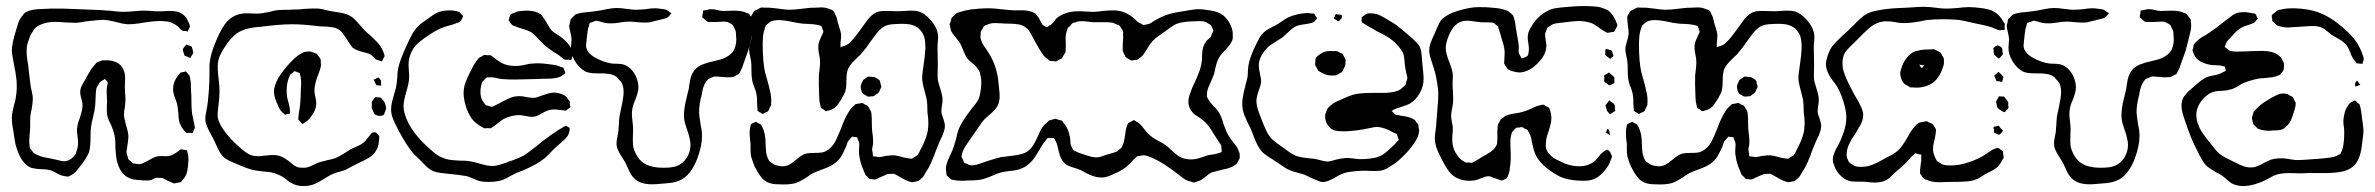

<svg xmlns="http://www.w3.org/2000/svg" viewBox="-20 -569 8027 649"><path d="M598 38Q597 39 595 42Q593 45 590 47L579 49Q577 49 574 50Q571 51 569 51Q567 51 565 50Q563 49 561 48Q548 43 539 38Q537 37 534.5 35.5Q532 34 530 33Q524 32 509 32Q505 32 499 35.5Q493 39 489 40Q484 41 475 41Q461 41 455 40Q452 40 441.5 39Q431 38 423 35Q402 29 389 9Q373 -17 371 -57Q370 -66 370 -79Q370 -92 369 -101Q366 -121 357 -143Q354 -149 348.5 -161Q343 -173 342 -182Q341 -188 341 -200Q341 -216 342 -224Q342 -234 341 -247.5Q340 -261 341 -271L344 -287V-290Q344 -293 340.5 -296Q337 -299 336 -300Q336 -302 334 -302Q333 -302 330 -299Q328 -298 322 -294.5Q316 -291 314 -285Q309 -278 306 -271L304 -257L302 -215Q301 -200 295 -175Q289 -153 288 -141Q286 -130 286 -106Q286 -72 281 -55Q273 -34 248 -3Q237 12 229 18L219 24L211 28L202 27L191 25Q183 23 170.5 16Q158 9 152 7Q139 3 120 3Q102 2 90.5 -0.5Q79 -3 69 -12Q45 -32 32 -83Q29 -98 25 -128Q20 -151 20 -170Q20 -181 23 -194.5Q26 -208 27 -212Q33 -232 34 -243Q38 -266 36 -297Q33 -325 27 -352Q20 -387 20 -398Q20 -422 35 -469Q36 -472 40.5 -487.5Q45 -503 55 -515L61 -523Q76 -536 109 -538Q155 -541 191 -540L269 -537Q331 -535 346 -533Q353 -533 367 -531Q387 -529 398 -529Q410 -529 432 -531Q454 -533 466 -533Q479 -533 505 -531Q520 -530 550 -532Q574 -532 584 -528Q599 -523 611 -507Q613 -503 620 -488L622 -480Q622 -478 620 -474Q618 -470 617 -468Q616 -467 616 -465.5Q616 -464 615 -463Q614 -462 612 -463Q610 -464 609 -464Q600 -464 597 -465Q593 -467 588.5 -472Q584 -477 581 -480Q559 -497 537 -497Q531 -498 519 -498Q503 -498 475 -494Q469 -493 450 -490Q431 -487 414 -487Q399 -487 371 -495Q366 -496 352.5 -499Q339 -502 327 -502Q318 -502 273 -497Q248 -492 233 -492L204 -493Q180 -495 168 -495Q148 -495 133 -491Q111 -485 101 -476Q93 -468 83 -450Q74 -426 72 -418Q70 -410 70 -396Q70 -376 75 -351L78 -323Q79 -312 83 -283Q84 -274 87.5 -259.5Q91 -245 91 -235Q91 -224 87 -200Q82 -180 82 -164V-144Q82 -131 81 -124Q79 -102 79 -92Q79 -83 80 -78Q80 -70 82 -67Q83 -65 88 -60Q93 -52 95 -51Q97 -49 101 -47.5Q105 -46 107 -45Q119 -39 136.5 -36Q154 -33 162 -31Q188 -24 197 -24Q207 -24 217 -30Q227 -36 234 -46Q236 -48 238 -56Q244 -71 244 -87Q244 -93 242 -109Q240 -123 240 -130Q241 -148 250 -171L257 -195Q259 -207 259 -216Q259 -222 255 -235.5Q251 -249 251 -257Q251 -270 258 -282.5Q265 -295 267 -298Q270 -303 278.5 -319Q287 -335 297 -346L306 -357Q311 -360 326 -365H337Q357 -366 374 -358Q391 -350 398 -332Q403 -321 403 -302L402 -274L403 -253Q404 -246 404 -231Q404 -224 402 -206Q399 -194 399 -181Q399 -172 406 -146Q414 -120 414 -108Q414 -99 412 -86.5Q410 -74 409 -65Q407 -57 408 -51Q408 -50 411 -41Q412 -39 412.5 -35.5Q413 -32 414 -31Q416 -28 418.5 -26.5Q421 -25 422 -24Q429 -17 430 -17Q432 -16 435.5 -16Q439 -16 441 -15L451 -14Q453 -14 462 -17L482 -27Q484 -28 493 -33Q502 -38 510 -40Q518 -42 527 -41.5Q536 -41 540 -41Q549 -41 553 -42Q565 -45 580 -56Q582 -57 584.5 -59.5Q587 -62 591 -64H593Q597 -64 600 -63Q603 -62 606 -62Q607 -61 609 -61.5Q611 -62 612 -61Q613 -60 613 -57Q613 -54 614 -53Q617 -43 617 -29Q616 -5 612.5 11Q609 27 598 38ZM626 -378Q626 -377 625 -375.5Q624 -374 623 -374Q622 -373 619 -374.5Q616 -376 615 -377Q614 -377 609.5 -378.5Q605 -380 604 -381Q603 -382 603 -384Q603 -386 602 -387Q601 -389 599.5 -394Q598 -399 598 -402Q599 -405 601.5 -408Q604 -411 606 -414Q607 -415 607.5 -416Q608 -417 609 -418Q611 -419 612.5 -417.5Q614 -416 615 -416Q616 -416 621.5 -414.5Q627 -413 628 -411Q629 -410 629 -408.5Q629 -407 630 -406Q630 -404 631.5 -399Q633 -394 633 -389ZM602 -326Q603 -326 605 -327Q607 -328 608 -327Q609 -327 611 -324.5Q613 -322 614 -321Q615 -319 617.5 -317Q620 -315 621 -312L623 -304Q623 -299 624 -295.5Q625 -292 625 -288L626 -258Q627 -249 627 -230Q627 -222 627.5 -207Q628 -192 630 -181L637 -148Q637 -145 638 -142.5Q639 -140 639 -137L635 -129Q634 -127 633 -124Q632 -121 631 -119H629L619 -120Q617 -120 614 -119.5Q611 -119 610 -120Q608 -121 605.5 -124Q603 -127 602 -128Q590 -142 585 -161Q583 -177 583 -185Q581 -209 578 -220Q576 -227 570.5 -241.5Q565 -256 565 -267Q565 -298 591 -324Z M1262 -109V-105Q1262 -98 1261 -95Q1261 -80 1254.5 -66Q1248 -52 1237 -43Q1226 -34 1210 -26.5Q1194 -19 1186 -15Q1178 -11 1166 -4.5Q1154 2 1146 6Q1137 9 1124 12.5Q1111 16 1103 20Q1093 24 1073 37Q1062 44 1050 50Q1038 56 1027 58Q1015 60 1007 60Q981 60 964 49Q958 46 954 42.5Q950 39 946 36Q927 22 906 16Q893 12 865 10Q847 8 837 6Q815 1 775 -17Q747 -28 737 -37Q725 -48 716 -68Q707 -88 703 -96L693 -115Q684 -131 679 -143Q674 -155 674 -167Q674 -176 676.5 -188.5Q679 -201 680 -207Q683 -226 684 -240Q685 -254 686 -263Q688 -297 688 -313V-343Q688 -381 714 -439Q725 -465 740 -487Q767 -524 813 -524L850 -523Q864 -523 892 -529Q907 -534 921 -535Q934 -536 959 -536Q968 -537 985 -537Q993 -537 1009 -539Q1041 -541 1057 -540Q1067 -539 1080 -535.5Q1093 -532 1100 -531Q1108 -530 1129 -526.5Q1150 -523 1164 -515Q1178 -507 1195 -486L1212 -467Q1224 -455 1231 -450Q1235 -446 1247.5 -434Q1260 -422 1268 -410Q1273 -401 1278 -388Q1278 -386 1279 -384Q1280 -382 1280 -381Q1280 -378 1278 -375Q1276 -372 1275 -370Q1274 -369 1273 -365.5Q1272 -362 1271 -361L1261 -365Q1259 -366 1256 -366.5Q1253 -367 1251 -368Q1247 -371 1243 -375.5Q1239 -380 1235 -383Q1227 -389 1207 -393Q1184 -399 1175 -406Q1172 -407 1170 -410.5Q1168 -414 1166 -416Q1160 -424 1152 -437Q1142 -452 1135.5 -460Q1129 -468 1118 -473Q1110 -477 1086 -479Q1064 -479 1043 -482Q1001 -487 967 -487Q945 -487 916 -484.5Q887 -482 865 -479Q861 -479 844 -477Q827 -475 813 -471Q799 -467 788 -461Q772 -453 749 -424Q733 -401 724.5 -383.5Q716 -366 716 -345Q716 -330 717 -319.5Q718 -309 719 -302Q722 -281 722 -261Q722 -240 719 -217Q718 -210 716.5 -196.5Q715 -183 716 -173Q719 -152 740.5 -123.5Q762 -95 788 -73Q814 -49 830 -44Q841 -41 852 -41Q860 -41 876 -43Q894 -45 902 -45Q911 -45 916 -44Q933 -42 954 -26Q958 -23 969 -14Q980 -5 990 -3Q992 -2 994.5 -2.5Q997 -3 999 -2H1008Q1019 -2 1032.5 -8.5Q1046 -15 1053 -18Q1059 -21 1069 -23Q1079 -25 1084 -27Q1104 -31 1115 -35Q1127 -40 1142.5 -50Q1158 -60 1166 -65Q1173 -68 1186.5 -74Q1200 -80 1209 -87Q1214 -91 1219.5 -98.5Q1225 -106 1228 -109Q1234 -117 1236 -119Q1240 -123 1251 -121Q1261 -111 1262 -109ZM1043 -263Q1043 -256 1044 -250.5Q1045 -245 1046 -241Q1049 -231 1049 -219Q1049 -203 1039 -186Q1025 -163 1012 -156Q1011 -155 1007 -152.5Q1003 -150 1002 -150Q999 -152 997 -155Q995 -158 994 -159Q988 -165 988 -165L989 -176Q990 -189 994 -210Q997 -240 997 -271Q998 -278 998 -291Q998 -302 995 -314Q994 -316 994 -318.5Q994 -321 993 -322Q992 -323 988 -324Q984 -325 983 -326Q982 -326 979 -327.5Q976 -329 975 -328Q974 -328 969 -323Q967 -321 964.5 -319.5Q962 -318 960 -315Q959 -313 956 -305Q949 -287 949 -262Q949 -241 955 -223Q960 -206 960 -194Q960 -193 960.5 -190Q961 -187 960 -186Q959 -185 956.5 -184.5Q954 -184 952 -184L944 -181L939 -185Q929 -195 929 -195Q924 -202 921 -209Q906 -241 906 -259Q906 -278 921 -306Q938 -333 962.5 -359Q987 -385 1008 -393Q1018 -395 1026 -395Q1030 -395 1035 -393Q1040 -391 1043 -390L1051 -387Q1053 -385 1059 -376Q1060 -375 1061.5 -373Q1063 -371 1063 -369Q1065 -367 1064.5 -363Q1064 -359 1064 -358Q1065 -355 1065 -350Q1065 -340 1056 -318Q1043 -285 1043 -263ZM1268 -285Q1268 -284 1268.5 -282.5Q1269 -281 1268 -280Q1267 -279 1265.5 -279.5Q1264 -280 1263 -280Q1261 -281 1258 -280.5Q1255 -280 1253 -281Q1251 -282 1249.5 -286Q1248 -290 1247 -292L1243 -300Q1244 -301 1246 -301Q1248 -301 1249 -302Q1250 -303 1254 -305Q1258 -307 1259 -307Q1260 -307 1263 -303.5Q1266 -300 1268 -296ZM1246 -183 1242 -191Q1241 -195 1239.5 -197.5Q1238 -200 1237 -202Q1236 -206 1236.5 -209.5Q1237 -213 1237 -216Q1237 -217 1236.5 -219.5Q1236 -222 1237 -224Q1237 -226 1238.5 -228Q1240 -230 1241 -231Q1242 -233 1244 -235.5Q1246 -238 1248 -240Q1249 -241 1252 -240.5Q1255 -240 1256 -240Q1265 -240 1267 -239Q1269 -238 1271 -234Q1278 -227 1280 -223Q1282 -218 1283.5 -212.5Q1285 -207 1285 -203Q1285 -200 1283 -195.5Q1281 -191 1281 -190Q1280 -189 1279.5 -186Q1279 -183 1278 -182Q1277 -180 1271.5 -178.5Q1266 -177 1261 -177Q1258 -178 1253 -179.5Q1248 -181 1246 -183Z M1852 -393Q1827 -410 1822 -415Q1822 -415 1802 -435Q1785 -454 1774 -461Q1765 -466 1745 -472Q1731 -476 1724 -479Q1715 -482 1712 -484Q1707 -488 1703 -496Q1699 -500 1699 -500Q1699 -502 1700 -503Q1701 -504 1701 -506Q1702 -509 1703 -513Q1704 -517 1706 -520Q1707 -521 1709.5 -522Q1712 -523 1713 -524Q1728 -530 1733 -531Q1751 -533 1761 -533Q1792 -533 1810 -519L1816 -510Q1821 -504 1829 -490Q1839 -472 1846 -465Q1852 -459 1863 -452.5Q1874 -446 1881 -440Q1901 -424 1910 -407L1915 -392Q1917 -388 1917 -386Q1917 -384 1914 -375Q1913 -373 1912.5 -370.5Q1912 -368 1911 -366L1903 -367H1894Q1888 -367 1881.5 -372.5Q1875 -378 1872 -380Q1866 -385 1852 -393ZM1900 -112Q1898 -108 1895.5 -105.5Q1893 -103 1892 -101L1870 -81L1853 -66Q1846 -59 1837 -49.5Q1828 -40 1822 -35Q1797 -14 1748 7L1725 16L1705 26Q1682 40 1665 43Q1649 46 1631 46Q1614 46 1600 43Q1591 40 1578 34Q1565 28 1555 26Q1533 22 1491 18Q1485 17 1470.5 15.5Q1456 14 1446 10Q1431 4 1417.5 -10Q1404 -24 1400 -28L1380 -47Q1355 -75 1325 -132Q1314 -153 1308 -168.5Q1302 -184 1302 -199Q1302 -213 1306 -228Q1310 -243 1311 -246Q1313 -252 1318 -271Q1321 -283 1323 -308Q1323 -323 1326 -338Q1331 -364 1353 -412Q1365 -439 1373.5 -454Q1382 -469 1394 -481Q1405 -492 1424 -504Q1427 -506 1440 -515.5Q1453 -525 1466 -529Q1481 -534 1502 -534Q1512 -534 1524 -531L1532 -529Q1538 -523 1538 -523Q1539 -521 1542 -518.5Q1545 -516 1545 -515Q1546 -514 1544 -511Q1542 -508 1542 -507Q1541 -505 1539.5 -501.5Q1538 -498 1536 -497Q1535 -496 1532.5 -494.5Q1530 -493 1529 -493Q1524 -491 1519.5 -489.5Q1515 -488 1510 -486Q1484 -479 1474 -475Q1454 -467 1426 -448Q1396 -428 1384 -414Q1373 -401 1367 -384Q1361 -367 1361 -350L1362 -329Q1363 -322 1363 -308Q1363 -290 1353 -258Q1352 -254 1348 -238.5Q1344 -223 1344 -210Q1344 -186 1361 -152Q1384 -109 1429 -69Q1431 -67 1445 -55Q1459 -43 1473 -37Q1486 -31 1499.5 -29Q1513 -27 1535 -26Q1552 -26 1561 -25Q1578 -23 1605 -15Q1628 -8 1644 -8Q1656 -8 1670.5 -12.5Q1685 -17 1690 -19Q1699 -23 1710 -26Q1735 -35 1750 -43Q1766 -53 1796 -77Q1812 -91 1821 -97Q1823 -99 1843 -113L1865 -128L1885 -140Q1886 -141 1888 -142Q1890 -143 1893 -144Q1895 -144 1899 -140Q1900 -140 1903 -138.5Q1906 -137 1906 -131Q1905 -128 1903.5 -121.5Q1902 -115 1900 -112ZM1841 -198Q1829 -196 1812 -186Q1804 -181 1795.5 -177.5Q1787 -174 1778 -174Q1771 -174 1759 -176.5Q1747 -179 1738 -180Q1715 -180 1694 -172Q1691 -171 1685 -168Q1679 -165 1675 -162Q1668 -157 1662 -152Q1656 -147 1649 -142Q1640 -136 1640 -136Q1637 -135 1633 -135.5Q1629 -136 1627 -136L1619 -135Q1609 -138 1588 -154Q1569 -169 1556 -205Q1547 -234 1547 -254Q1547 -267 1550 -279Q1552 -288 1560 -306L1568 -323Q1571 -328 1577 -340.5Q1583 -353 1590 -362Q1597 -372 1599 -373Q1601 -375 1603.5 -376Q1606 -377 1608 -378Q1609 -379 1612 -381Q1615 -383 1617 -383H1620Q1626 -383 1628 -382Q1630 -382 1633 -382.5Q1636 -383 1638 -382Q1641 -381 1643.5 -379Q1646 -377 1647 -376Q1652 -372 1659 -367Q1666 -362 1674 -357Q1693 -346 1722 -346Q1733 -346 1738 -347Q1752 -349 1759 -351Q1763 -352 1768 -353Q1773 -354 1780 -354Q1786 -355 1799 -355Q1818 -355 1858 -349Q1864 -348 1878 -342Q1879 -342 1881.5 -341.5Q1884 -341 1885 -339L1888 -331Q1891 -325 1891 -322Q1891 -321 1887 -318Q1883 -315 1881 -314Q1866 -303 1830 -303Q1811 -303 1796 -302Q1708 -299 1690 -301Q1682 -301 1668 -303Q1663 -304 1654.5 -306Q1646 -308 1638 -308Q1635 -307 1631.5 -307.5Q1628 -308 1625 -307Q1623 -306 1620.5 -303Q1618 -300 1617 -299Q1610 -292 1610 -292Q1609 -290 1608.5 -287Q1608 -284 1607 -282Q1604 -272 1604 -259Q1604 -242 1610 -230Q1611 -228 1619 -217Q1620 -216 1621 -215Q1622 -214 1623 -213Q1624 -212 1629 -212Q1631 -211 1635.5 -209.5Q1640 -208 1643 -208Q1647 -209 1651.5 -211.5Q1656 -214 1658 -215Q1665 -218 1679 -226Q1701 -237 1704 -238Q1719 -244 1735 -244Q1748 -244 1759 -241Q1781 -237 1791 -239Q1795 -240 1798.5 -241.5Q1802 -243 1806 -244Q1811 -246 1826.5 -251Q1842 -256 1855 -256Q1881 -254 1894 -242Q1896 -241 1898 -237Q1900 -233 1901 -232Q1902 -231 1903.5 -229.5Q1905 -228 1906 -225Q1907 -224 1906.5 -221Q1906 -218 1906 -217Q1909 -209 1907 -205L1900 -201Q1896 -196 1891 -195L1883 -196L1859 -199Q1846 -199 1841 -198Z M2519 -437 2509 -398 2495 -359Q2489 -339 2483 -329L2478 -319L2466 -313L2459 -309Q2456 -308 2448 -308Q2438 -307 2425 -308.5Q2412 -310 2407 -310Q2405 -310 2401 -310.5Q2397 -311 2394 -310Q2392 -310 2389 -308.5Q2386 -307 2384 -306Q2376 -303 2374 -302Q2367 -295 2362 -285Q2356 -274 2352 -249Q2343 -215 2343 -190Q2343 -182 2348 -149Q2353 -127 2353 -109Q2353 -76 2337 -33Q2328 -8 2312 13Q2296 34 2275 42Q2260 48 2240 50Q2220 52 2216 52Q2196 54 2184 54Q2144 54 2124 34Q2117 28 2111.5 18Q2106 8 2102 -2L2093 -21Q2089 -28 2081 -40Q2073 -52 2068.5 -62.5Q2064 -73 2064 -84Q2064 -93 2066.5 -104.5Q2069 -116 2070 -123L2072 -150Q2072 -158 2074 -176L2079 -200Q2088 -241 2088 -257Q2088 -282 2078 -294Q2078 -294 2071 -301Q2067 -307 2064 -309Q2053 -317 2039.5 -319Q2026 -321 2014.5 -321Q2003 -321 1999 -321Q1973 -321 1959 -327L1950 -333Q1933 -345 1921.5 -366Q1910 -387 1910 -407Q1910 -414 1911 -421.5Q1912 -429 1912 -436Q1912 -444 1908 -460Q1904 -474 1904 -483L1907 -493Q1907 -498 1909 -504Q1910 -506 1912 -507Q1914 -508 1915 -510Q1924 -519 1924 -519Q1926 -521 1929 -521.5Q1932 -522 1934 -523Q1947 -527 1975 -529Q1987 -530 2011 -534Q2023 -536 2031 -538Q2051 -542 2064 -542Q2080 -542 2097 -539Q2102 -539 2111.5 -537.5Q2121 -536 2129 -536Q2141 -536 2163 -538Q2169 -539 2177 -540Q2185 -541 2196 -541Q2203 -541 2215 -539Q2218 -539 2224 -538Q2230 -537 2234 -535L2245 -527Q2246 -527 2247.5 -526Q2249 -525 2249 -524Q2250 -523 2249 -523Q2248 -523 2248 -522L2240 -513Q2236 -509 2230 -507Q2224 -505 2222 -505Q2200 -499 2189 -497Q2177 -493 2170 -493Q2158 -492 2134 -494Q2118 -496 2108 -496Q2092 -496 2076 -493Q2070 -492 2062 -491Q2054 -490 2043 -490Q2026 -490 2009 -496Q1997 -499 1996 -499Q1993 -499 1990 -497.5Q1987 -496 1985 -495L1974 -492Q1971 -486 1971 -482Q1967 -473 1966 -461.5Q1965 -450 1964 -445Q1961 -418 1961 -416Q1961 -392 1990.5 -375Q2020 -358 2050 -354Q2055 -354 2069 -353.5Q2083 -353 2093 -349Q2107 -343 2117.5 -330Q2128 -317 2133 -302Q2138 -287 2138 -273Q2138 -259 2128 -233Q2118 -211 2117 -197Q2116 -193 2116 -184Q2116 -175 2118 -159Q2120 -141 2120 -132L2119 -95Q2119 -76 2122 -67Q2127 -51 2136.5 -37Q2146 -23 2159 -16Q2172 -7 2201 -3Q2208 -2 2224 -2Q2252 -2 2268 -8Q2289 -16 2301.5 -36Q2314 -56 2314 -79Q2314 -98 2303 -129Q2302 -132 2297 -147.5Q2292 -163 2292 -178Q2292 -203 2299.5 -233Q2307 -263 2308 -268Q2309 -275 2311 -288.5Q2313 -302 2316.5 -312Q2320 -322 2326 -330Q2337 -344 2354.5 -351Q2372 -358 2396 -363L2419 -369Q2452 -381 2462 -402Q2465 -408 2468 -423Q2470 -436 2468 -449Q2468 -452 2467.5 -459Q2467 -466 2464 -470Q2459 -483 2455 -486Q2454 -487 2451.5 -488.5Q2449 -490 2448 -490Q2439 -495 2437 -495Q2434 -496 2427 -496Q2419 -496 2406.5 -495Q2394 -494 2386 -495Q2384 -495 2379 -494.5Q2374 -494 2371 -496Q2367 -498 2364 -501.5Q2361 -505 2358 -507Q2357 -507 2355.5 -508.5Q2354 -510 2354 -511V-513Q2354 -520 2356 -524Q2356 -532 2357 -533Q2358 -534 2363.5 -534.5Q2369 -535 2371 -536Q2379 -538 2383 -538Q2393 -538 2405 -535Q2409 -534 2414 -533Q2419 -532 2426 -532L2461 -533Q2486 -533 2500 -527Q2503 -525 2506 -524.5Q2509 -524 2512 -522L2517 -515Q2526 -503 2526 -503Q2527 -500 2526.5 -497.5Q2526 -495 2527 -492Q2529 -477 2524.5 -459.5Q2520 -442 2519 -437ZM2313 -525 2309 -523 2311 -524ZM2309 -523 2307 -521Z M3144 -61Q3137 -41 3128 -20.5Q3119 0 3110 12Q3104 24 3100 29Q3088 41 3083 43Q3081 44 3076.5 44.5Q3072 45 3070 46L3062 47Q3061 47 3052 44Q3042 41 3030.5 34Q3019 27 3013 24Q3011 23 3008.5 21.5Q3006 20 3003 19Q3000 18 2994 18.5Q2988 19 2985 19Q2981 19 2978.5 20Q2976 21 2974 22L2951 32Q2949 33 2946.5 34.5Q2944 36 2940 37Q2938 38 2934.5 37.5Q2931 37 2929 37Q2927 36 2924.5 36.5Q2922 37 2920 36Q2916 34 2914 30L2905 22L2900 9Q2888 -17 2885 -41Q2883 -49 2883.5 -58.5Q2884 -68 2884 -71Q2884 -74 2884.5 -77.5Q2885 -81 2884 -85Q2884 -88 2882 -92.5Q2880 -97 2879 -99Q2879 -103 2878 -104Q2876 -106 2866 -106Q2864 -108 2861 -107Q2860 -107 2858 -104.5Q2856 -102 2855 -101L2847 -92Q2845 -89 2843.5 -84Q2842 -79 2841 -76Q2832 -55 2824 -41.5Q2816 -28 2803 -18Q2790 -7 2756 5Q2747 8 2729 16Q2716 23 2706 31Q2682 46 2669 50Q2648 56 2612 54Q2592 54 2579 49Q2563 43 2552 28.5Q2541 14 2530 -8Q2521 -32 2519 -40Q2517 -51 2517 -65Q2517 -79 2517 -83Q2516 -90 2515 -99.5Q2514 -109 2514 -121Q2514 -131 2515 -135Q2516 -137 2516.5 -142Q2517 -147 2518 -148Q2519 -150 2523.5 -152Q2528 -154 2530 -155Q2531 -155 2532.5 -156Q2534 -157 2535 -157Q2537 -157 2538 -156Q2539 -155 2540 -154Q2542 -153 2546.5 -151Q2551 -149 2553 -147Q2553 -146 2554 -144Q2555 -142 2557 -139Q2562 -129 2565 -115Q2568 -99 2568 -81Q2568 -72 2570 -52Q2575 -30 2582 -23L2595 -14Q2601 -10 2615 -8Q2618 -7 2625 -7Q2638 -7 2648 -12.5Q2658 -18 2671 -29Q2687 -43 2697 -47Q2707 -52 2729 -52Q2751 -52 2761 -54Q2780 -59 2796 -79Q2804 -90 2812 -109L2823 -135Q2835 -169 2849 -191Q2856 -203 2866 -211Q2872 -217 2872 -217L2883 -219Q2886 -219 2888.5 -220Q2891 -221 2893 -221Q2895 -221 2898.5 -219Q2902 -217 2903 -216Q2905 -215 2908 -214Q2911 -213 2913 -211Q2915 -209 2916.5 -206Q2918 -203 2919 -201Q2920 -200 2921.5 -197.5Q2923 -195 2924 -192Q2926 -188 2926 -179Q2927 -171 2927 -153Q2927 -136 2928 -127Q2929 -120 2930.5 -107Q2932 -94 2931 -84Q2931 -79 2929.5 -73.5Q2928 -68 2928 -63Q2928 -60 2930 -52Q2930 -43 2931 -41Q2934 -40 2938 -40Q2942 -40 2945 -39L2951 -38Q2956 -38 2962.5 -39.5Q2969 -41 2974 -42L2994 -44Q3005 -45 3027 -39Q3040 -35 3049 -34Q3052 -34 3056.5 -33Q3061 -32 3063 -33Q3064 -33 3067 -35.5Q3070 -38 3072 -39Q3080 -43 3081 -44L3087 -54L3102 -84Q3114 -112 3116 -127Q3118 -141 3118 -150Q3118 -163 3117 -172.5Q3116 -182 3115 -189Q3115 -220 3112 -235Q3107 -256 3105 -263Q3097 -291 3097 -306Q3097 -318 3101 -342Q3107 -384 3108 -405Q3108 -426 3106 -436Q3103 -453 3092 -466Q3081 -479 3065 -484Q3049 -490 3012 -488Q3008 -488 2996.5 -487Q2985 -486 2976 -483Q2960 -477 2943 -456L2923 -429Q2910 -409 2890 -386Q2884 -380 2869 -365.5Q2854 -351 2847 -337Q2841 -324 2841 -297Q2841 -281 2839.5 -270Q2838 -259 2833 -250Q2822 -229 2811.5 -215Q2801 -201 2786 -197Q2774 -193 2773 -193Q2770 -193 2764 -199Q2756 -203 2755 -204L2753 -212Q2749 -227 2749 -242Q2747 -291 2748 -315Q2749 -323 2750.5 -336.5Q2752 -350 2752 -358Q2752 -371 2749 -384Q2748 -389 2747 -395.5Q2746 -402 2746 -410Q2746 -418 2747 -422Q2749 -430 2753.5 -439.5Q2758 -449 2759 -452Q2760 -454 2761.5 -457Q2763 -460 2763 -462Q2763 -465 2761.5 -467.5Q2760 -470 2760 -472Q2759 -474 2758.5 -476Q2758 -478 2757 -480Q2755 -482 2749 -483.5Q2743 -485 2742 -485Q2737 -486 2729 -487Q2721 -488 2717 -488Q2697 -488 2678 -491L2658 -495Q2626 -502 2605 -501Q2590 -499 2584 -496Q2582 -494 2580.5 -492.5Q2579 -491 2577 -490Q2575 -488 2572.5 -486Q2570 -484 2568 -482L2565 -472Q2560 -458 2559 -442Q2558 -426 2558 -423Q2558 -359 2566 -325L2575 -293Q2581 -271 2583 -260Q2587 -248 2587 -224Q2586 -221 2586.5 -218Q2587 -215 2586 -213L2581 -203Q2579 -196 2576 -193Q2574 -191 2569.5 -189.5Q2565 -188 2563 -187Q2562 -186 2561 -185Q2560 -184 2558 -184Q2556 -184 2555 -185Q2554 -186 2553 -187Q2551 -188 2546.5 -190.5Q2542 -193 2541 -195Q2540 -197 2540.5 -199.5Q2541 -202 2540 -204L2539 -223Q2540 -245 2533 -266Q2531 -271 2527 -281.5Q2523 -292 2522 -301Q2520 -312 2520 -334Q2520 -352 2519 -360Q2518 -369 2515 -381.5Q2512 -394 2512 -403Q2512 -413 2518 -431Q2519 -434 2521 -442.5Q2523 -451 2523 -458Q2523 -466 2521 -480Q2519 -494 2519 -501Q2519 -503 2518.5 -507.5Q2518 -512 2519 -514Q2520 -517 2521 -518.5Q2522 -520 2523 -521Q2524 -523 2526 -527Q2528 -531 2530 -532Q2533 -534 2535 -535Q2537 -536 2538 -536L2551 -543Q2554 -544 2559 -543.5Q2564 -543 2567 -543Q2581 -544 2609 -540Q2635 -536 2648 -536Q2664 -536 2696 -540Q2703 -541 2712.5 -542Q2722 -543 2734 -543L2757 -544Q2764 -544 2774 -542L2785 -538Q2794 -535 2796 -533Q2799 -531 2801 -525.5Q2803 -520 2805 -517Q2808 -512 2809.5 -504Q2811 -496 2812 -493Q2813 -488 2817.5 -475Q2822 -462 2823 -452V-447Q2823 -440 2822 -433.5Q2821 -427 2821 -420V-410Q2822 -409 2824 -411L2832 -413Q2834 -414 2837 -415Q2840 -416 2842 -417Q2848 -420 2854.5 -427Q2861 -434 2863 -436Q2875 -449 2909 -497Q2931 -528 2956 -531Q2962 -532 2975 -532L3017 -531Q3027 -531 3037.5 -532Q3048 -533 3060 -533Q3075 -533 3082 -531Q3104 -526 3125.5 -501.5Q3147 -477 3150 -454Q3151 -451 3151 -443Q3151 -435 3150 -427Q3149 -419 3149 -410L3150 -351Q3150 -342 3149.5 -326.5Q3149 -311 3150 -300Q3151 -293 3154 -283.5Q3157 -274 3158 -270Q3166 -246 3166 -231Q3166 -225 3164 -212.5Q3162 -200 3162 -193Q3162 -184 3168 -170Q3174 -152 3174 -143Q3174 -131 3165 -109Q3158 -97 3144 -61ZM2889 -276Q2889 -278 2891 -284Q2892 -286 2894 -291Q2896 -296 2898 -299L2903 -302Q2905 -303 2908.5 -306Q2912 -309 2915 -310H2918L2929 -309H2934Q2936 -309 2939.5 -306.5Q2943 -304 2946 -303Q2947 -302 2950 -300Q2953 -298 2954 -296Q2956 -292 2956 -287Q2959 -278 2959 -276Q2959 -273 2957 -271Q2952 -258 2950 -256Q2949 -254 2943 -251Q2941 -250 2938.5 -247.5Q2936 -245 2933 -244Q2931 -243 2928.5 -243.5Q2926 -244 2924 -243Q2922 -243 2918.5 -242.5Q2915 -242 2913 -243Q2911 -243 2908 -246Q2906 -247 2901 -249.5Q2896 -252 2893 -258Q2892 -261 2890.5 -267Q2889 -273 2889 -276Z M4170 -33Q4169 -31 4167.5 -28.5Q4166 -26 4165 -24Q4164 -22 4162.5 -19Q4161 -16 4159 -14Q4159 -14 4150 -8Q4136 0 4114 4L4094 9L4075 14Q4065 19 4057 27L4039 40Q4035 42 4031.5 43Q4028 44 4025 45L4017 48Q4014 48 4011 47Q4008 46 4006 45Q3995 43 3986.5 38Q3978 33 3971 27Q3964 21 3961 19Q3910 -20 3878 -34Q3856 -44 3847 -44H3845Q3841 -44 3833 -42Q3827 -42 3825 -41Q3823 -40 3817 -34Q3811 -29 3805.5 -22.5Q3800 -16 3794 -11Q3778 5 3749 17Q3727 28 3715 30Q3711 31 3704 31Q3687 31 3672 25Q3663 22 3651.5 16Q3640 10 3633 6Q3624 2 3612 -1.5Q3600 -5 3591 -9Q3582 -13 3576 -20Q3567 -30 3563 -42.5Q3559 -55 3554 -77Q3553 -83 3547 -95Q3546 -96 3545 -98.5Q3544 -101 3543 -102Q3541 -103 3539.5 -102.5Q3538 -102 3537 -102Q3535 -102 3529.5 -102.5Q3524 -103 3521 -102Q3519 -100 3517 -97.5Q3515 -95 3514 -93Q3507 -86 3501 -75.5Q3495 -65 3492 -60Q3478 -36 3469 -26Q3454 -8 3434 0Q3423 5 3409.5 7Q3396 9 3393 9Q3375 11 3368 13Q3353 16 3332 26L3305 36Q3288 41 3251 41Q3244 42 3229 42Q3215 42 3207 40L3196 38Q3194 37 3192 34.5Q3190 32 3188 31L3180 24L3178 10Q3176 -3 3180 -15.5Q3184 -28 3190 -40.5Q3196 -53 3199 -60Q3203 -69 3212 -100Q3217 -127 3226 -144Q3235 -163 3264 -201Q3268 -206 3276.5 -216.5Q3285 -227 3289 -237Q3292 -246 3294 -258Q3295 -263 3296 -271.5Q3297 -280 3297 -292Q3297 -299 3295 -311Q3294 -313 3293.5 -317.5Q3293 -322 3292 -325Q3290 -330 3280 -343Q3276 -349 3265 -357Q3252 -368 3249 -372Q3243 -381 3235 -401Q3229 -417 3224 -425Q3222 -428 3211 -442Q3197 -458 3194 -467L3192 -477Q3192 -480 3191 -482.5Q3190 -485 3190 -488L3194 -498Q3194 -500 3195 -503.5Q3196 -507 3197 -509Q3199 -511 3201 -513Q3203 -515 3205 -517L3213 -524Q3216 -526 3224 -528Q3242 -534 3262 -537Q3296 -541 3315 -541Q3331 -541 3343 -540Q3355 -539 3363 -538Q3395 -534 3412 -534H3442Q3470 -532 3482 -521Q3482 -521 3491 -509L3500 -492Q3503 -486 3504 -485L3511 -481Q3515 -477 3518 -477Q3521 -477 3527 -483Q3532 -484 3536 -489Q3539 -491 3543 -496.5Q3547 -502 3550 -506Q3579 -531 3626 -531Q3641 -531 3649 -530L3674 -529Q3690 -529 3708 -532Q3730 -534 3741 -534Q3759 -534 3772 -530Q3790 -525 3811 -509Q3824 -496 3827 -494L3837 -489Q3839 -488 3841 -486.5Q3843 -485 3845 -485Q3846 -484 3849 -485Q3852 -486 3853 -486Q3855 -486 3859 -487Q3863 -488 3866 -489Q3869 -490 3872.5 -492.5Q3876 -495 3877 -496Q3899 -509 3916 -516Q3935 -524 3973 -530Q3981 -531 4000 -534.5Q4019 -538 4034 -538Q4045 -538 4069 -534Q4099 -530 4116 -516Q4130 -504 4139 -485.5Q4148 -467 4147 -449V-442Q4147 -432 4137 -418Q4129 -407 4120 -398Q4103 -381 4097 -367Q4094 -361 4091.5 -352Q4089 -343 4088 -338Q4085 -319 4078 -304Q4075 -296 4069 -283.5Q4063 -271 4061 -262Q4060 -259 4060 -250Q4060 -249 4059.5 -246Q4059 -243 4060 -242Q4060 -240 4065 -232Q4068 -226 4083 -209Q4091 -203 4099 -191Q4109 -175 4115 -152L4124 -128Q4131 -111 4147 -90Q4157 -78 4161 -72Q4164 -68 4170 -51Q4170 -49 4170.5 -43Q4171 -37 4170 -33ZM4048 -161Q4043 -165 4039 -168Q4035 -171 4032 -173Q4018 -181 4013 -187Q4006 -194 4001.5 -204Q3997 -214 3997 -225Q3997 -239 4004 -256Q4009 -272 4020 -294Q4023 -300 4026 -307.5Q4029 -315 4033 -325Q4040 -343 4043 -367Q4043 -373 4043.5 -386.5Q4044 -400 4047 -410Q4052 -423 4057 -429Q4059 -432 4065 -437Q4071 -442 4073 -445L4076 -453Q4077 -455 4079 -459Q4081 -463 4081 -465Q4081 -467 4079.5 -470.5Q4078 -474 4077 -476Q4077 -477 4076 -479Q4075 -481 4073 -484Q4072 -485 4069.5 -486.5Q4067 -488 4065 -489Q4062 -490 4060 -492Q4058 -494 4055 -495Q4046 -498 4033 -497.5Q4020 -497 4015 -497Q4010 -497 3995.5 -496Q3981 -495 3969 -492Q3956 -489 3945 -482Q3934 -475 3917 -462Q3913 -459 3897 -448Q3881 -437 3870 -423Q3865 -417 3857 -403Q3845 -384 3841 -380Q3840 -378 3832 -373Q3827 -368 3823 -367Q3821 -366 3815 -366Q3813 -366 3809 -365Q3805 -364 3802 -365Q3801 -366 3799 -367.5Q3797 -369 3794 -370Q3792 -371 3789.5 -373Q3787 -375 3784 -377Q3783 -378 3783 -379.5Q3783 -381 3782 -382L3775 -397V-408Q3775 -423 3776 -430Q3776 -434 3776.5 -440.5Q3777 -447 3776 -452Q3776 -453 3776.5 -457Q3777 -461 3776 -464Q3775 -466 3770 -474Q3769 -475 3767 -478.5Q3765 -482 3763 -483Q3762 -485 3758 -485Q3755 -486 3751 -488Q3747 -490 3742 -492Q3731 -494 3715.5 -494Q3700 -494 3696 -494H3673Q3666 -495 3652 -496.5Q3638 -498 3628 -497Q3625 -497 3622 -496Q3619 -495 3617 -494L3606 -491Q3602 -488 3600 -485Q3598 -482 3596 -480Q3592 -478 3589 -474L3586 -464Q3582 -453 3582 -440Q3582 -433 3582.5 -421.5Q3583 -410 3582 -401Q3582 -394 3581 -391Q3581 -391 3575 -382Q3573 -376 3570 -373Q3569 -371 3565.5 -369.5Q3562 -368 3560 -367Q3558 -366 3555.5 -364.5Q3553 -363 3551 -362Q3549 -361 3546.5 -361.5Q3544 -362 3543 -362Q3540 -363 3536 -362.5Q3532 -362 3529 -363Q3527 -364 3526 -365.5Q3525 -367 3523 -368Q3511 -376 3505 -385Q3496 -397 3482 -423L3472 -441Q3461 -463 3453 -471Q3441 -483 3426 -486Q3411 -489 3394 -489Q3377 -489 3368 -490L3345 -491Q3328 -491 3318 -486Q3316 -485 3312.5 -484Q3309 -483 3307 -481Q3304 -479 3301 -471L3296 -464Q3295 -461 3295 -455L3294 -443Q3296 -425 3315 -401L3328 -380Q3344 -350 3349 -326Q3353 -312 3354.5 -294.5Q3356 -277 3357 -271Q3359 -255 3359 -244Q3359 -227 3354 -216Q3350 -206 3342 -197.5Q3334 -189 3326 -182Q3318 -175 3311 -169Q3302 -161 3284 -134L3272 -116Q3272 -116 3251 -86Q3235 -64 3232 -49Q3232 -47 3231 -44Q3230 -41 3230 -39L3235 -29Q3236 -28 3237 -24Q3238 -20 3239 -19Q3240 -18 3249 -15Q3250 -15 3253 -13Q3256 -11 3258 -11L3264 -10Q3272 -10 3281 -12.5Q3290 -15 3293 -16L3319 -25Q3350 -35 3364 -38L3389 -41Q3418 -44 3435.5 -49Q3453 -54 3466 -69Q3475 -80 3487 -106Q3495 -125 3501 -135Q3507 -145 3517 -153Q3525 -161 3527 -162L3538 -165Q3540 -165 3543.5 -166.5Q3547 -168 3549 -167Q3550 -167 3559 -164L3569 -161Q3571 -160 3576 -152Q3592 -135 3597 -103Q3598 -99 3598 -92Q3598 -85 3599 -81Q3600 -77 3604 -69Q3605 -68 3605.5 -66Q3606 -64 3607 -62Q3610 -60 3612 -59Q3614 -58 3615 -58Q3622 -54 3634 -50Q3640 -48 3657 -42.5Q3674 -37 3687 -37Q3695 -37 3704.5 -40.5Q3714 -44 3717 -45L3741 -52Q3751 -55 3754 -56L3762 -63Q3771 -69 3771 -69Q3772 -71 3775 -79Q3779 -87 3780.5 -97.5Q3782 -108 3783 -112Q3785 -132 3789 -142Q3792 -151 3793 -152Q3795 -154 3799 -156Q3803 -158 3805 -159L3812 -163Q3814 -163 3823 -157Q3833 -152 3844 -137.5Q3855 -123 3860 -118Q3871 -106 3897 -92Q3909 -86 3915 -82Q3927 -74 3939 -62Q3952 -50 3961.5 -43Q3971 -36 3983 -33Q3995 -30 4006 -30Q4013 -30 4025 -32L4045 -38Q4062 -45 4074 -46Q4087 -47 4101 -52Q4103 -53 4105 -53.5Q4107 -54 4109 -55Q4110 -56 4109.5 -60.5Q4109 -65 4109 -67Q4108 -69 4108.5 -71.5Q4109 -74 4108 -76Q4107 -79 4105.5 -81.5Q4104 -84 4103 -85Q4098 -93 4086 -111Q4078 -125 4068.5 -138.5Q4059 -152 4048 -161Z M4684 -194Q4684 -194 4686 -192L4692 -186Q4696 -182 4698 -181Q4700 -180 4706 -180Q4712 -178 4728 -176Q4751 -172 4761 -164Q4764 -163 4766 -158Q4767 -156 4770 -153Q4773 -150 4774 -147Q4775 -145 4775 -139Q4777 -131 4777 -126Q4777 -120 4772 -105Q4761 -83 4740.5 -59.5Q4720 -36 4697 -18Q4679 -6 4668.5 0Q4658 6 4645 8Q4639 9 4626 9Q4609 9 4600 8Q4563 8 4536 13Q4520 16 4503.5 25Q4487 34 4484 36Q4476 40 4466.5 43.5Q4457 47 4448 46Q4446 46 4441.5 44.5Q4437 43 4435 42Q4430 40 4409 31Q4402 27 4388 21Q4379 18 4365.5 14.5Q4352 11 4344 8Q4332 4 4320.5 -4Q4309 -12 4306 -14Q4291 -24 4289 -25Q4284 -29 4272.5 -36Q4261 -43 4252.5 -50Q4244 -57 4239 -65Q4231 -76 4224.5 -91.5Q4218 -107 4216 -112Q4211 -127 4206 -137Q4193 -162 4186 -180.5Q4179 -199 4179 -218Q4179 -239 4189 -277L4195 -300Q4197 -308 4197.5 -314Q4198 -320 4198 -324Q4198 -332 4200 -348Q4205 -377 4225 -417Q4236 -441 4244 -451Q4251 -460 4260 -466Q4269 -472 4280 -477.5Q4291 -483 4298 -487Q4305 -491 4315.5 -498.5Q4326 -506 4334 -510Q4362 -523 4398 -525Q4405 -525 4415 -523Q4416 -523 4417.5 -523.5Q4419 -524 4421 -523Q4425 -521 4427 -514Q4432 -509 4432 -508L4431 -506Q4428 -503 4424 -497Q4420 -493 4414.5 -492Q4409 -491 4407 -490Q4399 -488 4386.5 -486.5Q4374 -485 4365 -482Q4352 -477 4339 -464.5Q4326 -452 4319 -446Q4315 -442 4295 -430Q4275 -417 4272 -415Q4256 -402 4244 -381Q4235 -365 4235 -347Q4235 -338 4239 -320Q4243 -302 4243 -294Q4242 -281 4235 -264Q4227 -240 4227 -228Q4227 -211 4234.5 -191.5Q4242 -172 4243 -168Q4246 -161 4254.5 -140Q4263 -119 4274 -105Q4282 -95 4295 -86Q4308 -77 4313 -73Q4319 -69 4334.5 -57.5Q4350 -46 4364 -41Q4382 -36 4404 -34Q4408 -34 4416 -33Q4424 -32 4429 -31Q4435 -30 4447 -26.5Q4459 -23 4468 -23Q4473 -23 4480 -25Q4487 -27 4491 -28Q4517 -35 4535 -35Q4541 -35 4557 -33Q4571 -31 4578 -31Q4608 -31 4633 -37Q4649 -42 4659.5 -50Q4670 -58 4690 -77Q4695 -81 4703 -91Q4708 -96 4708 -97Q4709 -98 4707.5 -99.5Q4706 -101 4706 -102Q4705 -104 4704 -108.5Q4703 -113 4702 -115Q4700 -117 4695 -119Q4690 -121 4688 -122Q4661 -137 4643 -139L4634 -140Q4628 -140 4605 -135Q4568 -127 4526 -125Q4500 -125 4488 -129Q4473 -136 4465 -151.5Q4457 -167 4460 -184Q4460 -185 4463 -191Q4465 -198 4468 -203Q4468 -203 4476 -211Q4489 -223 4510 -231Q4544 -247 4562 -251Q4585 -255 4619 -255H4664Q4699 -257 4714 -267L4723 -275Q4724 -276 4727 -278.5Q4730 -281 4731 -283Q4733 -285 4733 -291Q4734 -294 4735.5 -297.5Q4737 -301 4737 -305Q4737 -310 4735 -316Q4734 -322 4732 -330Q4730 -338 4729 -348Q4728 -354 4727 -368Q4726 -382 4722 -391Q4721 -394 4718.5 -397.5Q4716 -401 4715 -402Q4700 -424 4678 -439Q4670 -445 4658.5 -451Q4647 -457 4643 -459Q4634 -463 4626.5 -468Q4619 -473 4612 -476L4592 -488Q4585 -492 4584 -493Q4582 -495 4582.5 -500.5Q4583 -506 4583 -507L4582 -510Q4583 -511 4584.5 -512Q4586 -513 4587 -514Q4590 -516 4593 -518Q4596 -520 4599 -522Q4603 -524 4613 -524Q4623 -524 4634 -521Q4644 -519 4668 -504Q4672 -502 4689 -491.5Q4706 -481 4719 -469L4752 -441Q4755 -438 4763.5 -430Q4772 -422 4776 -416Q4782 -406 4784 -394.5Q4786 -383 4786.5 -371Q4787 -359 4788 -352Q4789 -343 4790.5 -327.5Q4792 -312 4792 -302Q4792 -278 4779.5 -255Q4767 -232 4746 -219Q4737 -214 4722 -209.5Q4707 -205 4699 -202Q4691 -199 4686 -195Q4684 -195 4684 -194ZM4489 -506Q4488 -507 4492 -514Q4492 -516 4493 -518Q4494 -520 4495 -521Q4497 -522 4501 -520Q4513 -520 4515 -518Q4516 -516 4516 -513Q4516 -510 4515 -507Q4505 -497 4505 -497Q4503 -497 4500 -499Q4497 -501 4496 -502Q4495 -503 4492.5 -504Q4490 -505 4489 -506ZM4438 -383Q4440 -384 4445.5 -388Q4451 -392 4455 -393Q4467 -398 4487 -396Q4489 -396 4492 -396.5Q4495 -397 4499 -396Q4504 -394 4507.5 -392Q4511 -390 4513 -389Q4516 -389 4518 -387Q4519 -386 4523 -378L4528 -368Q4529 -366 4528.5 -364Q4528 -362 4528 -360Q4528 -351 4527 -347L4522 -337Q4520 -330 4517 -327Q4516 -325 4513.5 -324Q4511 -323 4510 -322Q4500 -316 4498 -315Q4495 -314 4488 -314Q4466 -312 4448 -323Q4438 -328 4436 -330L4431 -340Q4430 -341 4428 -344Q4426 -347 4426 -349Q4425 -351 4425.5 -354.5Q4426 -358 4426 -360Q4426 -369 4427 -371Q4428 -375 4438 -383Z M5429 -39Q5429 -37 5425 -29Q5420 -12 5404 8Q5389 25 5377 32Q5361 42 5334 42Q5279 42 5247 25Q5188 -8 5170 -47Q5164 -61 5158 -89Q5158 -92 5156 -101Q5154 -110 5150 -117L5144 -129Q5142 -131 5138 -132.5Q5134 -134 5132 -135Q5131 -136 5129 -137.5Q5127 -139 5125 -139Q5123 -140 5116 -138Q5107 -138 5105 -137Q5105 -137 5099 -131L5091 -122Q5089 -119 5086 -101Q5085 -93 5085.5 -81.5Q5086 -70 5086 -64Q5088 -29 5084 -4Q5083 12 5077 26Q5076 27 5075.5 29Q5075 31 5074 33Q5071 35 5069 36Q5067 37 5066 37Q5064 38 5061 39.5Q5058 41 5056 41Q5053 41 5050.5 39.5Q5048 38 5046 38Q5039 35 5025 31Q5023 30 5020 28.5Q5017 27 5015 27Q5005 26 4993 31Q4981 36 4975 38Q4963 42 4947 42Q4925 42 4910 35Q4892 28 4880 13Q4868 -2 4856 -25Q4854 -30 4846 -45.5Q4838 -61 4834 -75Q4830 -89 4830 -101Q4830 -109 4831.5 -120.5Q4833 -132 4834 -140L4837 -178L4839 -203Q4843 -245 4841 -267Q4836 -309 4827 -337L4821 -356Q4811 -384 4811 -398Q4811 -410 4815 -421.5Q4819 -433 4823.5 -443Q4828 -453 4830 -457Q4833 -464 4839 -478Q4845 -492 4851 -501Q4870 -521 4910 -533Q4950 -545 4978 -545Q5008 -545 5023 -543Q5054 -541 5068 -535Q5076 -533 5078 -531L5087 -524Q5089 -522 5091 -520Q5093 -518 5095 -516L5098 -506Q5101 -499 5102 -489Q5103 -479 5104 -474Q5105 -466 5109 -445Q5113 -424 5114 -411Q5114 -407 5113.5 -400.5Q5113 -394 5114 -389Q5115 -387 5116.5 -384.5Q5118 -382 5119 -380Q5120 -379 5121.5 -375Q5123 -371 5124 -371L5126 -372Q5129 -373 5131.5 -374Q5134 -375 5136 -376Q5137 -376 5139.5 -377.5Q5142 -379 5143 -380Q5145 -381 5146 -386.5Q5147 -392 5147 -394Q5148 -397 5148 -404Q5148 -411 5146 -423.5Q5144 -436 5144 -442Q5144 -461 5155 -477Q5164 -494 5179 -509Q5194 -524 5211 -532Q5223 -539 5239.5 -541.5Q5256 -544 5272 -545Q5321 -550 5354 -548Q5357 -548 5372 -547Q5387 -546 5399 -541Q5402 -540 5406 -538.5Q5410 -537 5414 -535Q5423 -529 5431 -518Q5439 -507 5443 -495Q5444 -492 5445.5 -488.5Q5447 -485 5447 -482Q5446 -479 5443 -474Q5440 -469 5439 -467Q5437 -462 5436 -462Q5435 -461 5431 -461Q5416 -458 5414 -458Q5409 -459 5402 -464Q5396 -467 5384 -476Q5368 -488 5359 -491Q5339 -498 5316 -498Q5304 -498 5264 -493Q5258 -492 5247 -491Q5236 -490 5229 -487Q5226 -486 5216 -479Q5211 -477 5211 -476Q5210 -475 5207 -466L5203 -456Q5202 -449 5204.5 -435Q5207 -421 5207 -415Q5207 -387 5184 -362Q5154 -327 5118 -324Q5103 -324 5085 -331L5077 -335Q5075 -336 5073 -340Q5071 -344 5070 -345Q5069 -346 5067.5 -348Q5066 -350 5065 -353Q5064 -356 5064.5 -359Q5065 -362 5065 -364V-369L5066 -391Q5066 -406 5060 -425Q5054 -444 5052 -453L5046 -471L5044 -479Q5043 -481 5042 -481Q5041 -481 5040 -482Q5038 -484 5034 -487.5Q5030 -491 5027 -492Q5024 -493 5016 -493Q5008 -494 4999.5 -493.5Q4991 -493 4983 -494Q4974 -495 4960.5 -497Q4947 -499 4938 -499Q4893 -499 4873 -437Q4867 -422 4867 -405Q4867 -389 4879 -359Q4891 -329 4891 -314L4890 -288Q4890 -271 4891 -263L4892 -236Q4892 -224 4891 -217Q4890 -210 4887.5 -197.5Q4885 -185 4885 -175L4888 -154Q4889 -150 4890 -145Q4891 -140 4891 -133Q4891 -125 4889 -109V-96Q4889 -65 4909 -40Q4915 -31 4927 -24L4934 -20Q4935 -19 4938 -19.5Q4941 -20 4942 -20Q4945 -20 4949.5 -19Q4954 -18 4956 -19L4966 -24Q4980 -32 4987 -37Q4994 -41 5006.5 -48Q5019 -55 5027.5 -63Q5036 -71 5040 -82Q5041 -85 5041 -92Q5042 -101 5041.5 -113.5Q5041 -126 5042 -135Q5042 -143 5043 -146Q5044 -150 5048 -156L5053 -166Q5053 -166 5062 -172Q5067 -177 5070 -178Q5080 -182 5094 -184.5Q5108 -187 5115 -188Q5135 -192 5156 -202Q5176 -212 5186 -213Q5194 -216 5197 -215Q5199 -215 5201 -213.5Q5203 -212 5204 -211Q5206 -210 5209.5 -208.5Q5213 -207 5216 -205Q5217 -204 5220 -194Q5224 -183 5224 -170Q5224 -157 5220 -143.5Q5216 -130 5215 -127Q5207 -105 5206 -92L5205 -79Q5205 -66 5210 -58Q5212 -53 5223 -42Q5230 -35 5240.5 -30Q5251 -25 5253 -24Q5285 -7 5318 -7Q5340 -7 5355 -15L5365 -20Q5371 -24 5380 -35Q5382 -38 5387.5 -44.5Q5393 -51 5399 -55Q5400 -56 5405 -59.5Q5410 -63 5413 -63Q5415 -63 5422 -56Q5423 -53 5426 -47.5Q5429 -42 5429 -39ZM5422 -400Q5426 -400 5427 -398Q5429 -397 5430.5 -391.5Q5432 -386 5432 -385Q5432 -384 5433.5 -382.5Q5435 -381 5434 -380Q5434 -379 5431.5 -377Q5429 -375 5428 -375Q5423 -370 5422 -370Q5421 -371 5419 -373Q5417 -375 5415 -376Q5414 -377 5411 -379Q5408 -381 5406 -384V-389V-396Q5406 -402 5409 -404ZM5437 -294V-290Q5437 -288 5434 -287Q5431 -286 5430 -285Q5428 -284 5425.5 -282.5Q5423 -281 5420 -281Q5418 -281 5417 -282Q5416 -283 5415 -284Q5404 -291 5403 -293Q5402 -295 5402.5 -300Q5403 -305 5403 -307Q5401 -311 5402 -313Q5403 -315 5411 -319Q5413 -320 5415 -321.5Q5417 -323 5418 -324Q5419 -324 5420.5 -322.5Q5422 -321 5423 -320Q5431 -314 5437 -307ZM5408 -208 5407 -213Q5407 -214 5411 -218.5Q5415 -223 5416 -225Q5417 -226 5418 -227.5Q5419 -229 5420 -229Q5421 -230 5422.5 -228Q5424 -226 5424 -226Q5426 -225 5431 -221.5Q5436 -218 5437 -216Q5439 -212 5439 -200Q5441 -196 5440 -194Q5439 -193 5430 -188Q5425 -183 5422 -184L5420 -185Q5419 -187 5416.5 -189Q5414 -191 5412 -195Q5411 -199 5410 -202Q5409 -205 5408 -208ZM5422 -116Q5422 -115 5422.5 -114.5Q5423 -114 5422 -113L5419 -114Q5413 -118 5410 -119Q5409 -120 5407 -120Q5407 -121 5409 -123L5413 -132Q5415 -134 5415 -134Q5419 -129 5420 -126Q5420 -122 5422 -116Z M6106 -61Q6099 -41 6090 -20.5Q6081 0 6072 12Q6066 24 6062 29Q6050 41 6045 43Q6043 44 6038.5 44.5Q6034 45 6032 46L6024 47Q6023 47 6014 44Q6004 41 5992.5 34Q5981 27 5975 24Q5973 23 5970.5 21.5Q5968 20 5965 19Q5962 18 5956 18.5Q5950 19 5947 19Q5943 19 5940.5 20Q5938 21 5936 22L5913 32Q5911 33 5908.5 34.5Q5906 36 5902 37Q5900 38 5896.5 37.5Q5893 37 5891 37Q5889 36 5886.5 36.5Q5884 37 5882 36Q5878 34 5876 30L5867 22L5862 9Q5850 -17 5847 -41Q5845 -49 5845.5 -58.5Q5846 -68 5846 -71Q5846 -74 5846.5 -77.5Q5847 -81 5846 -85Q5846 -88 5844 -92.5Q5842 -97 5841 -99Q5841 -103 5840 -104Q5838 -106 5828 -106Q5826 -108 5823 -107Q5822 -107 5820 -104.5Q5818 -102 5817 -101L5809 -92Q5807 -89 5805.5 -84Q5804 -79 5803 -76Q5794 -55 5786 -41.5Q5778 -28 5765 -18Q5752 -7 5718 5Q5709 8 5691 16Q5678 23 5668 31Q5644 46 5631 50Q5610 56 5574 54Q5554 54 5541 49Q5525 43 5514 28.5Q5503 14 5492 -8Q5483 -32 5481 -40Q5479 -51 5479 -65Q5479 -79 5479 -83Q5478 -90 5477 -99.5Q5476 -109 5476 -121Q5476 -131 5477 -135Q5478 -137 5478.5 -142Q5479 -147 5480 -148Q5481 -150 5485.5 -152Q5490 -154 5492 -155Q5493 -155 5494.5 -156Q5496 -157 5497 -157Q5499 -157 5500 -156Q5501 -155 5502 -154Q5504 -153 5508.5 -151Q5513 -149 5515 -147Q5515 -146 5516 -144Q5517 -142 5519 -139Q5524 -129 5527 -115Q5530 -99 5530 -81Q5530 -72 5532 -52Q5537 -30 5544 -23L5557 -14Q5563 -10 5577 -8Q5580 -7 5587 -7Q5600 -7 5610 -12.5Q5620 -18 5633 -29Q5649 -43 5659 -47Q5669 -52 5691 -52Q5713 -52 5723 -54Q5742 -59 5758 -79Q5766 -90 5774 -109L5785 -135Q5797 -169 5811 -191Q5818 -203 5828 -211Q5834 -217 5834 -217L5845 -219Q5848 -219 5850.5 -220Q5853 -221 5855 -221Q5857 -221 5860.5 -219Q5864 -217 5865 -216Q5867 -215 5870 -214Q5873 -213 5875 -211Q5877 -209 5878.5 -206Q5880 -203 5881 -201Q5882 -200 5883.5 -197.5Q5885 -195 5886 -192Q5888 -188 5888 -179Q5889 -171 5889 -153Q5889 -136 5890 -127Q5891 -120 5892.5 -107Q5894 -94 5893 -84Q5893 -79 5891.5 -73.5Q5890 -68 5890 -63Q5890 -60 5892 -52Q5892 -43 5893 -41Q5896 -40 5900 -40Q5904 -40 5907 -39L5913 -38Q5918 -38 5924.5 -39.5Q5931 -41 5936 -42L5956 -44Q5967 -45 5989 -39Q6002 -35 6011 -34Q6014 -34 6018.5 -33Q6023 -32 6025 -33Q6026 -33 6029 -35.5Q6032 -38 6034 -39Q6042 -43 6043 -44L6049 -54L6064 -84Q6076 -112 6078 -127Q6080 -141 6080 -150Q6080 -163 6079 -172.5Q6078 -182 6077 -189Q6077 -220 6074 -235Q6069 -256 6067 -263Q6059 -291 6059 -306Q6059 -318 6063 -342Q6069 -384 6070 -405Q6070 -426 6068 -436Q6065 -453 6054 -466Q6043 -479 6027 -484Q6011 -490 5974 -488Q5970 -488 5958.5 -487Q5947 -486 5938 -483Q5922 -477 5905 -456L5885 -429Q5872 -409 5852 -386Q5846 -380 5831 -365.5Q5816 -351 5809 -337Q5803 -324 5803 -297Q5803 -281 5801.5 -270Q5800 -259 5795 -250Q5784 -229 5773.5 -215Q5763 -201 5748 -197Q5736 -193 5735 -193Q5732 -193 5726 -199Q5718 -203 5717 -204L5715 -212Q5711 -227 5711 -242Q5709 -291 5710 -315Q5711 -323 5712.5 -336.5Q5714 -350 5714 -358Q5714 -371 5711 -384Q5710 -389 5709 -395.5Q5708 -402 5708 -410Q5708 -418 5709 -422Q5711 -430 5715.5 -439.5Q5720 -449 5721 -452Q5722 -454 5723.5 -457Q5725 -460 5725 -462Q5725 -465 5723.5 -467.5Q5722 -470 5722 -472Q5721 -474 5720.5 -476Q5720 -478 5719 -480Q5717 -482 5711 -483.5Q5705 -485 5704 -485Q5699 -486 5691 -487Q5683 -488 5679 -488Q5659 -488 5640 -491L5620 -495Q5588 -502 5567 -501Q5552 -499 5546 -496Q5544 -494 5542.5 -492.5Q5541 -491 5539 -490Q5537 -488 5534.5 -486Q5532 -484 5530 -482L5527 -472Q5522 -458 5521 -442Q5520 -426 5520 -423Q5520 -359 5528 -325L5537 -293Q5543 -271 5545 -260Q5549 -248 5549 -224Q5548 -221 5548.5 -218Q5549 -215 5548 -213L5543 -203Q5541 -196 5538 -193Q5536 -191 5531.5 -189.5Q5527 -188 5525 -187Q5524 -186 5523 -185Q5522 -184 5520 -184Q5518 -184 5517 -185Q5516 -186 5515 -187Q5513 -188 5508.5 -190.5Q5504 -193 5503 -195Q5502 -197 5502.5 -199.5Q5503 -202 5502 -204L5501 -223Q5502 -245 5495 -266Q5493 -271 5489 -281.5Q5485 -292 5484 -301Q5482 -312 5482 -334Q5482 -352 5481 -360Q5480 -369 5477 -381.5Q5474 -394 5474 -403Q5474 -413 5480 -431Q5481 -434 5483 -442.5Q5485 -451 5485 -458Q5485 -466 5483 -480Q5481 -494 5481 -501Q5481 -503 5480.5 -507.5Q5480 -512 5481 -514Q5482 -517 5483 -518.5Q5484 -520 5485 -521Q5486 -523 5488 -527Q5490 -531 5492 -532Q5495 -534 5497 -535Q5499 -536 5500 -536L5513 -543Q5516 -544 5521 -543.5Q5526 -543 5529 -543Q5543 -544 5571 -540Q5597 -536 5610 -536Q5626 -536 5658 -540Q5665 -541 5674.5 -542Q5684 -543 5696 -543L5719 -544Q5726 -544 5736 -542L5747 -538Q5756 -535 5758 -533Q5761 -531 5763 -525.5Q5765 -520 5767 -517Q5770 -512 5771.5 -504Q5773 -496 5774 -493Q5775 -488 5779.5 -475Q5784 -462 5785 -452V-447Q5785 -440 5784 -433.5Q5783 -427 5783 -420V-410Q5784 -409 5786 -411L5794 -413Q5796 -414 5799 -415Q5802 -416 5804 -417Q5810 -420 5816.5 -427Q5823 -434 5825 -436Q5837 -449 5871 -497Q5893 -528 5918 -531Q5924 -532 5937 -532L5979 -531Q5989 -531 5999.5 -532Q6010 -533 6022 -533Q6037 -533 6044 -531Q6066 -526 6087.5 -501.5Q6109 -477 6112 -454Q6113 -451 6113 -443Q6113 -435 6112 -427Q6111 -419 6111 -410L6112 -351Q6112 -342 6111.5 -326.5Q6111 -311 6112 -300Q6113 -293 6116 -283.5Q6119 -274 6120 -270Q6128 -246 6128 -231Q6128 -225 6126 -212.5Q6124 -200 6124 -193Q6124 -184 6130 -170Q6136 -152 6136 -143Q6136 -131 6127 -109Q6120 -97 6106 -61ZM5851 -276Q5851 -278 5853 -284Q5854 -286 5856 -291Q5858 -296 5860 -299L5865 -302Q5867 -303 5870.5 -306Q5874 -309 5877 -310H5880L5891 -309H5896Q5898 -309 5901.5 -306.5Q5905 -304 5908 -303Q5909 -302 5912 -300Q5915 -298 5916 -296Q5918 -292 5918 -287Q5921 -278 5921 -276Q5921 -273 5919 -271Q5914 -258 5912 -256Q5911 -254 5905 -251Q5903 -250 5900.5 -247.5Q5898 -245 5895 -244Q5893 -243 5890.5 -243.5Q5888 -244 5886 -243Q5884 -243 5880.5 -242.5Q5877 -242 5875 -243Q5873 -243 5870 -246Q5868 -247 5863 -249.5Q5858 -252 5855 -258Q5854 -261 5852.5 -267Q5851 -273 5851 -276Z M6728 -68Q6729 -68 6730.5 -69Q6732 -70 6733 -69Q6735 -69 6738.5 -66.5Q6742 -64 6743 -63Q6744 -62 6746.5 -60.5Q6749 -59 6750 -58Q6751 -56 6751 -48Q6753 -42 6753 -37Q6751 -31 6748 -28Q6742 -14 6729 -2Q6720 5 6707.5 11Q6695 17 6690 20Q6686 23 6674.5 30Q6663 37 6652 40Q6643 43 6631.5 44Q6620 45 6616 45Q6600 46 6567 46L6536 47Q6508 47 6493 39Q6487 38 6482 34Q6478 31 6473 21Q6472 20 6471 19Q6470 18 6470 17V13Q6470 5 6472 -9Q6472 -13 6473.5 -20.5Q6475 -28 6474 -35Q6474 -36 6474.5 -40.5Q6475 -45 6474 -46Q6472 -47 6468 -47Q6456 -51 6455 -51Q6452 -50 6450 -47.5Q6448 -45 6446 -44Q6442 -41 6423 -19Q6416 -12 6405 -2.5Q6394 7 6387 13Q6382 17 6374 25.5Q6366 34 6359 38Q6343 48 6317 48Q6307 48 6293.5 46.5Q6280 45 6273 45H6253Q6237 45 6229 42Q6213 37 6199.5 22.5Q6186 8 6180 -9L6176 -22Q6174 -35 6178.5 -47.5Q6183 -60 6189 -70.5Q6195 -81 6197 -85Q6221 -135 6221 -172Q6221 -188 6216 -208Q6207 -246 6190 -276Q6182 -288 6177 -294Q6165 -310 6163 -315Q6152 -335 6152 -352Q6152 -369 6165 -399Q6173 -414 6185 -426Q6197 -438 6208 -448.5Q6219 -459 6223 -462L6246 -484Q6256 -495 6268 -506Q6280 -517 6292 -523Q6301 -528 6312.5 -530.5Q6324 -533 6328 -534Q6358 -540 6400 -542Q6413 -542 6441 -544Q6469 -546 6482 -546Q6503 -546 6522 -543Q6529 -542 6538.5 -541Q6548 -540 6561 -540Q6574 -540 6598 -542Q6618 -545 6637 -545Q6651 -545 6683 -541Q6705 -537 6714 -533L6727 -525Q6741 -515 6751 -497Q6757 -488 6757 -488L6756 -479Q6756 -478 6756.5 -473.5Q6757 -469 6755 -468Q6755 -467 6752 -467.5Q6749 -468 6748 -468Q6740 -466 6737 -467Q6733 -468 6726 -471Q6719 -474 6714 -476Q6694 -483 6652 -491Q6611 -501 6599 -502Q6571 -504 6549 -504Q6515 -504 6491 -501Q6482 -499 6468.5 -496.5Q6455 -494 6437 -492L6418 -491Q6407 -491 6399.5 -492Q6392 -493 6387 -494Q6372 -497 6356 -497Q6345 -497 6334 -494Q6314 -488 6297 -473Q6280 -458 6252 -429Q6247 -424 6235.5 -413Q6224 -402 6217 -392Q6205 -372 6209 -339Q6213 -319 6229.5 -285Q6246 -251 6264 -222Q6265 -220 6271.5 -206Q6278 -192 6278 -179Q6278 -165 6269 -147L6252 -118Q6225 -80 6223 -57L6222 -44Q6222 -36 6227 -28Q6227 -24 6230 -21Q6232 -18 6246 -10Q6252 -5 6272 -5Q6291 -5 6309 -12Q6327 -19 6349 -32Q6355 -36 6367 -41.5Q6379 -47 6386 -53Q6399 -61 6412 -80Q6419 -89 6429 -107Q6438 -124 6446 -134Q6458 -150 6469 -155L6481 -157Q6487 -159 6492 -159Q6494 -159 6496.5 -157.5Q6499 -156 6500 -155Q6509 -153 6513 -149Q6515 -148 6515 -147Q6515 -146 6516 -145Q6517 -143 6520 -138.5Q6523 -134 6524 -131V-128Q6524 -122 6523 -120Q6523 -113 6520.5 -103.5Q6518 -94 6517 -88Q6514 -78 6514 -66Q6514 -51 6522 -35Q6525 -28 6527 -25Q6529 -23 6535 -20Q6544 -14 6544 -14Q6553 -10 6565.5 -10Q6578 -10 6580 -10Q6603 -10 6636 -21Q6669 -32 6691 -47Q6710 -60 6715 -63ZM6746 -408Q6749 -405 6749 -392Q6751 -388 6750 -386Q6750 -384 6743 -377Q6737 -371 6737 -371Q6735 -371 6729 -377Q6728 -378 6725.5 -380Q6723 -382 6721 -384Q6719 -387 6719 -393Q6719 -399 6719 -400Q6717 -404 6718 -406Q6719 -408 6723.5 -411Q6728 -414 6733 -416Q6735 -415 6740 -412.5Q6745 -410 6746 -408ZM6501 -282Q6478 -271 6450 -273Q6447 -274 6443 -273.5Q6439 -273 6436 -274Q6436 -274 6427 -280Q6421 -282 6418 -285Q6411 -291 6407 -301.5Q6403 -312 6403 -321Q6403 -325 6404.5 -330Q6406 -335 6407 -338Q6412 -356 6424 -372Q6436 -388 6452 -395Q6456 -396 6460 -397Q6464 -398 6468 -399Q6480 -402 6505 -402Q6507 -402 6511.5 -402.5Q6516 -403 6519 -402L6529 -397L6539 -392L6543 -385Q6544 -383 6546.5 -379Q6549 -375 6550 -373Q6551 -370 6551 -364Q6551 -354 6550 -349Q6535 -297 6501 -282ZM6482 -346Q6483 -346 6484 -346.5Q6485 -347 6484 -348Q6484 -349 6483.5 -348.5Q6483 -348 6482 -348L6471 -350Q6470 -350 6469 -350.5Q6468 -351 6468 -350Q6467 -349 6468 -349Q6469 -349 6469 -348Q6473 -340 6477 -339Q6481 -343 6482 -346ZM6749 -298Q6749 -297 6749 -295.5Q6749 -294 6748 -293Q6746 -292 6743.5 -292.5Q6741 -293 6740 -294Q6731 -294 6729 -295Q6727 -298 6726 -301.5Q6725 -305 6723 -308Q6723 -309 6722 -310.5Q6721 -312 6721 -313Q6721 -314 6724.5 -316.5Q6728 -319 6729 -320Q6735 -326 6735 -326Q6736 -326 6737.5 -324.5Q6739 -323 6739 -322Q6746 -318 6752 -309ZM6731 -206Q6730 -208 6729.5 -213Q6729 -218 6728 -220L6727 -226Q6728 -228 6734 -238Q6736 -243 6737 -243Q6738 -244 6739.5 -243.5Q6741 -243 6742 -243Q6753 -243 6755 -242Q6756 -241 6757.5 -238.5Q6759 -236 6760 -235Q6761 -233 6763.5 -230.5Q6766 -228 6767 -225Q6769 -223 6768.5 -219Q6768 -215 6768 -213Q6770 -208 6769 -204Q6769 -203 6762 -196L6757 -190Q6752 -190 6745 -195Q6743 -196 6738 -199.5Q6733 -203 6731 -206ZM6727 -118Q6723 -118 6721 -120Q6720 -122 6720 -131Q6720 -132 6719 -135.5Q6718 -139 6719 -140Q6720 -141 6723 -141Q6726 -141 6727 -142L6736 -144Q6738 -143 6738 -142Q6738 -141 6739 -140L6746 -132Q6750 -130 6750 -128Q6750 -126 6749 -125Q6748 -124 6747 -123Q6744 -117 6737 -113Z M7378 -437 7368 -398 7354 -359Q7348 -339 7342 -329L7337 -319L7325 -313L7318 -309Q7315 -308 7307 -308Q7297 -307 7284 -308.5Q7271 -310 7266 -310Q7264 -310 7260 -310.5Q7256 -311 7253 -310Q7251 -310 7248 -308.5Q7245 -307 7243 -306Q7235 -303 7233 -302Q7226 -295 7221 -285Q7215 -274 7211 -249Q7202 -215 7202 -190Q7202 -182 7207 -149Q7212 -127 7212 -109Q7212 -76 7196 -33Q7187 -8 7171 13Q7155 34 7134 42Q7119 48 7099 50Q7079 52 7075 52Q7055 54 7043 54Q7003 54 6983 34Q6976 28 6970.5 18Q6965 8 6961 -2L6952 -21Q6948 -28 6940 -40Q6932 -52 6927.5 -62.5Q6923 -73 6923 -84Q6923 -93 6925.5 -104.5Q6928 -116 6929 -123L6931 -150Q6931 -158 6933 -176L6938 -200Q6947 -241 6947 -257Q6947 -282 6937 -294Q6937 -294 6930 -301Q6926 -307 6923 -309Q6912 -317 6898.5 -319Q6885 -321 6873.5 -321Q6862 -321 6858 -321Q6832 -321 6818 -327L6809 -333Q6792 -345 6780.5 -366Q6769 -387 6769 -407Q6769 -414 6770 -421.5Q6771 -429 6771 -436Q6771 -444 6767 -460Q6763 -474 6763 -483L6766 -493Q6766 -498 6768 -504Q6769 -506 6771 -507Q6773 -508 6774 -510Q6783 -519 6783 -519Q6785 -521 6788 -521.5Q6791 -522 6793 -523Q6806 -527 6834 -529Q6846 -530 6870 -534Q6882 -536 6890 -538Q6910 -542 6923 -542Q6939 -542 6956 -539Q6961 -539 6970.5 -537.5Q6980 -536 6988 -536Q7000 -536 7022 -538Q7028 -539 7036 -540Q7044 -541 7055 -541Q7062 -541 7074 -539Q7077 -539 7083 -538Q7089 -537 7093 -535L7104 -527Q7105 -527 7106.5 -526Q7108 -525 7108 -524Q7109 -523 7108 -523Q7107 -523 7107 -522L7099 -513Q7095 -509 7089 -507Q7083 -505 7081 -505Q7059 -499 7048 -497Q7036 -493 7029 -493Q7017 -492 6993 -494Q6977 -496 6967 -496Q6951 -496 6935 -493Q6929 -492 6921 -491Q6913 -490 6902 -490Q6885 -490 6868 -496Q6856 -499 6855 -499Q6852 -499 6849 -497.5Q6846 -496 6844 -495L6833 -492Q6830 -486 6830 -482Q6826 -473 6825 -461.5Q6824 -450 6823 -445Q6820 -418 6820 -416Q6820 -392 6849.5 -375Q6879 -358 6909 -354Q6914 -354 6928 -353.5Q6942 -353 6952 -349Q6966 -343 6976.5 -330Q6987 -317 6992 -302Q6997 -287 6997 -273Q6997 -259 6987 -233Q6977 -211 6976 -197Q6975 -193 6975 -184Q6975 -175 6977 -159Q6979 -141 6979 -132L6978 -95Q6978 -76 6981 -67Q6986 -51 6995.5 -37Q7005 -23 7018 -16Q7031 -7 7060 -3Q7067 -2 7083 -2Q7111 -2 7127 -8Q7148 -16 7160.5 -36Q7173 -56 7173 -79Q7173 -98 7162 -129Q7161 -132 7156 -147.5Q7151 -163 7151 -178Q7151 -203 7158.5 -233Q7166 -263 7167 -268Q7168 -275 7170 -288.5Q7172 -302 7175.5 -312Q7179 -322 7185 -330Q7196 -344 7213.5 -351Q7231 -358 7255 -363L7278 -369Q7311 -381 7321 -402Q7324 -408 7327 -423Q7329 -436 7327 -449Q7327 -452 7326.5 -459Q7326 -466 7323 -470Q7318 -483 7314 -486Q7313 -487 7310.5 -488.5Q7308 -490 7307 -490Q7298 -495 7296 -495Q7293 -496 7286 -496Q7278 -496 7265.5 -495Q7253 -494 7245 -495Q7243 -495 7238 -494.5Q7233 -494 7230 -496Q7226 -498 7223 -501.5Q7220 -505 7217 -507Q7216 -507 7214.5 -508.5Q7213 -510 7213 -511V-513Q7213 -520 7215 -524Q7215 -532 7216 -533Q7217 -534 7222.5 -534.5Q7228 -535 7230 -536Q7238 -538 7242 -538Q7252 -538 7264 -535Q7268 -534 7273 -533Q7278 -532 7285 -532L7320 -533Q7345 -533 7359 -527Q7362 -525 7365 -524.5Q7368 -524 7371 -522L7376 -515Q7385 -503 7385 -503Q7386 -500 7385.5 -497.5Q7385 -495 7386 -492Q7388 -477 7383.5 -459.5Q7379 -442 7378 -437ZM7172 -525 7168 -523 7170 -524ZM7168 -523 7166 -521Z M7681 -535Q7684 -536 7688.5 -536.5Q7693 -537 7695 -538Q7710 -541 7726 -541Q7792 -541 7836 -519Q7874 -501 7918 -459Q7953 -425 7966 -384Q7967 -382 7968.5 -377.5Q7970 -373 7970 -371V-370Q7970 -368 7969 -365.5Q7968 -363 7968 -361Q7967 -360 7966.5 -357Q7966 -354 7965 -353L7957 -354Q7949 -354 7946 -355L7943 -359Q7934 -370 7933 -373Q7927 -382 7924 -393Q7918 -407 7914 -413Q7905 -426 7887.5 -436Q7870 -446 7862 -451Q7855 -456 7845 -464.5Q7835 -473 7827 -476Q7816 -481 7797 -481Q7784 -481 7777 -480L7727 -477L7714 -476Q7701 -476 7691 -479Q7688 -480 7683 -481Q7678 -482 7676 -484Q7674 -485 7671 -488.5Q7668 -492 7665 -494Q7661 -498 7661 -498Q7660 -499 7660.5 -501Q7661 -503 7661 -503Q7659 -509 7659 -515Q7659 -518 7661.5 -520Q7664 -522 7665 -523Q7677 -533 7681 -535ZM7935 -227Q7936 -227 7938 -228.5Q7940 -230 7941 -229Q7943 -228 7945.5 -225.5Q7948 -223 7949 -221Q7955 -218 7956 -216Q7957 -214 7957.5 -210.5Q7958 -207 7959 -205Q7962 -193 7964 -170Q7968 -145 7969 -130Q7969 -117 7966.5 -100Q7964 -83 7963 -73Q7957 -28 7936 -8Q7919 7 7894.5 11.5Q7870 16 7841 16H7804Q7789 15 7757 17L7720 16Q7686 16 7668 24Q7663 26 7647 35L7629 44Q7594 59 7565 60Q7541 60 7524 51Q7517 47 7507 38Q7497 29 7490 24Q7480 17 7470 13Q7446 -1 7436 -11Q7424 -24 7406 -62Q7386 -99 7366 -160Q7365 -163 7359.5 -180Q7354 -197 7354 -212Q7354 -232 7363.5 -244.5Q7373 -257 7384.5 -266.5Q7396 -276 7399 -279Q7409 -288 7420 -296.5Q7431 -305 7442 -309Q7453 -313 7462 -314Q7483 -318 7492 -324Q7495 -325 7498.5 -327Q7502 -329 7504 -331Q7504 -332 7502 -336Q7502 -342 7500 -344Q7499 -345 7495 -345Q7492 -346 7488 -347Q7484 -348 7478 -348Q7471 -349 7457 -349Q7436 -352 7419.5 -360.5Q7403 -369 7396 -385Q7395 -388 7393.5 -391.5Q7392 -395 7391 -398Q7391 -400 7394 -409Q7394 -417 7396 -419Q7397 -421 7403 -427Q7411 -436 7422.5 -443Q7434 -450 7438 -452Q7465 -469 7503 -500Q7508 -503 7518.5 -511.5Q7529 -520 7538 -524Q7547 -528 7570 -528Q7586 -526 7595 -524Q7601 -524 7603 -522Q7606 -521 7609 -511Q7610 -510 7611 -509Q7612 -508 7612 -506Q7611 -505 7610 -504Q7609 -503 7608 -502Q7606 -500 7603 -496Q7600 -492 7597 -491Q7595 -490 7587 -487Q7563 -480 7556 -475Q7545 -469 7533.5 -457Q7522 -445 7518 -440Q7510 -432 7509 -430Q7507 -428 7505.5 -424Q7504 -420 7503 -418Q7502 -417 7501 -414.5Q7500 -412 7500 -411Q7500 -409 7509 -404Q7515 -398 7518 -397Q7520 -396 7523.5 -396Q7527 -396 7529 -395Q7542 -394 7557 -395Q7576 -395 7585 -396L7623 -397Q7665 -397 7683 -381Q7684 -380 7686.5 -378.5Q7689 -377 7691 -374L7696 -364Q7697 -362 7698.5 -359Q7700 -356 7700 -354Q7701 -352 7700.5 -348.5Q7700 -345 7700 -343Q7700 -335 7699 -333Q7698 -330 7696.5 -328Q7695 -326 7694 -325Q7693 -324 7691 -321Q7689 -318 7686 -316Q7683 -314 7680 -313.5Q7677 -313 7674 -311Q7661 -307 7634 -305Q7626 -305 7612 -303Q7576 -295 7557 -285Q7552 -282 7540 -275Q7528 -268 7517 -266Q7510 -264 7501.5 -263Q7493 -262 7490 -262Q7467 -262 7453 -255Q7451 -255 7443 -249Q7426 -237 7415 -218.5Q7404 -200 7404 -181Q7404 -162 7412 -144Q7418 -128 7430 -112.5Q7442 -97 7444 -94Q7450 -87 7460 -74Q7470 -61 7478 -53Q7490 -42 7508 -33.5Q7526 -25 7531 -22Q7550 -12 7562.5 -7.5Q7575 -3 7589 -3Q7600 -3 7610 -7Q7620 -11 7634 -19L7655 -29Q7673 -34 7690 -34Q7704 -34 7719 -31Q7724 -30 7731.5 -29Q7739 -28 7748 -28Q7761 -28 7785 -30Q7819 -32 7836 -34Q7848 -35 7860.5 -37Q7873 -39 7882 -44Q7884 -46 7886.5 -46.5Q7889 -47 7891 -49L7896 -59Q7901 -71 7903 -96Q7904 -105 7904 -123Q7904 -133 7902.5 -142Q7901 -151 7901 -161Q7901 -166 7903 -176Q7907 -204 7925 -222ZM7947 -297Q7947 -297 7949 -295L7955 -286Q7958 -283 7958 -282Q7957 -281 7956.5 -281.5Q7956 -282 7955 -281L7944 -277L7942 -276Q7941 -278 7940.5 -281.5Q7940 -285 7941 -288Q7942 -289 7943.5 -292Q7945 -295 7947 -297ZM7705 -139Q7700 -134 7697 -133Q7688 -128 7665 -128L7650 -127Q7636 -127 7624 -130Q7612 -134 7612 -134Q7612 -134 7605 -141Q7603 -143 7601 -145Q7599 -147 7597 -149L7594 -159Q7594 -162 7593 -164.5Q7592 -167 7592 -170Q7592 -173 7593 -176Q7594 -179 7595 -181L7598 -192Q7600 -194 7602.5 -196.5Q7605 -199 7607 -201Q7619 -214 7636 -225Q7653 -236 7657 -238Q7679 -250 7688 -252L7698 -253Q7704 -253 7712 -251Q7714 -250 7722 -245Q7723 -245 7725 -244Q7727 -243 7730 -241Q7732 -239 7733.5 -235Q7735 -231 7736 -229L7740 -222V-219Q7740 -212 7737 -201Q7731 -179 7724.5 -164Q7718 -149 7705 -139Z"/></svg>

Font: Rubik-Burned
Style: Regular
Weight: 400
Designer: NaN (generative design), Hubert & Fischer (Rubik source font outlines)
Foundry: NaN, Hubert & Fischer
Version: Version 1.000